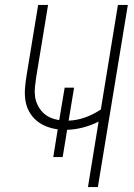

<svg xmlns="http://www.w3.org/2000/svg" viewBox="-20 -755 540 775"><path d="M335 0 378 -264Q348 -249 315.5 -240.5Q283 -232 251 -231L233 -121H195L213 -233Q189 -236 166.5 -245Q144 -254 126.5 -269Q109 -284 97.5 -305Q86 -326 82.5 -350Q79 -374 81 -399Q83 -424 87 -449L134 -735H174L126 -443Q123 -424 121 -404Q119 -384 121.5 -365.5Q124 -347 132.5 -330Q141 -313 153.5 -300.5Q166 -288 183 -280.5Q200 -273 219 -270L241 -401H279L257 -268Q290 -269 323.5 -281Q357 -293 387 -313L456 -735H496L375 0Z"/></svg>

Font: Iosevka Extralight
Style: Italic
Weight: 200
Italic angle: -9°
Monospace: yes
Designer: Belleve Invis
Foundry: Belleve Invis
Version: Version 32.5.0; ttfautohint (v1.8.4)